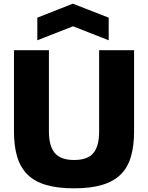

<svg xmlns="http://www.w3.org/2000/svg" viewBox="-20 -1014 805 1044"><path d="M383 10Q291 10 228.5 -9Q166 -28 128 -66.5Q90 -105 73 -163Q56 -221 56 -299V-741H246V-299Q246 -220 278 -182Q310 -144 383 -144Q456 -144 487.5 -181.5Q519 -219 519 -299V-741H709V-299Q709 -221 692 -162.5Q675 -104 637 -66Q599 -28 536.5 -9Q474 10 383 10ZM183 -918 376 -994 571 -918V-795L377 -871L183 -795Z"/></svg>

Font: Encode Sans Narrow
Style: ExtraBold
Weight: 800
Designer: Pablo Impallari, Andres Torresi
Foundry: Pablo Impallari, Andres Torresi
Version: Version 1.000; ttfautohint (v1.00) -l 8 -r 50 -G 200 -x 14 -